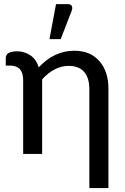

<svg xmlns="http://www.w3.org/2000/svg" viewBox="-20 -769 625 959"><path d="M8.8 -479.5Q8.8 -512.7 66.9 -512.7Q100.6 -512.7 130.9 -493.2Q161.1 -473.6 173.3 -432.6Q251 -515.6 351.1 -515.6Q432.1 -515.6 477.1 -462.9Q522.5 -410.2 521.5 -323.7V170.4H426.3V-323.7Q426.3 -378.9 400.9 -409.2Q375.5 -439.5 323.7 -439.9Q251.5 -439.9 190.4 -372.6V0H95.7V-368.2Q95.7 -441.4 30.8 -441.4H8.8ZM318.8 -748.5Q333 -748.5 338.4 -739.3Q343.8 -730 337.9 -714.8L283.2 -573.7H227.1L259.8 -748.5Z"/></svg>

Font: Lato-Medium
Style: Regular
Weight: 500
Designer: Lukasz Dziedzic
Foundry: tyPoland Lukasz Dziedzic
Version: Version 2.006; 2014-01-15